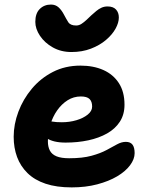

<svg xmlns="http://www.w3.org/2000/svg" viewBox="-20 -804 640 834"><path d="M291.4 10Q225.6 10 177.9 -6Q130.2 -22 99.6 -52Q69 -82 54.2 -122Q39.4 -162 39.4 -210Q39.4 -264 59.8 -318.5Q80.2 -373 118.2 -418.5Q156.2 -464 209.7 -491.5Q263.2 -519 329.4 -519Q386.2 -519 429.1 -499.8Q472 -480.6 496.4 -442.9Q520.8 -405.2 520.8 -349Q520.8 -306.6 500.7 -275.5Q480.6 -244.4 445.2 -224.4Q409.8 -204.4 363.7 -194.5Q317.6 -184.6 264.8 -184.6Q210.8 -184.6 181.9 -204.4Q153 -224.2 153 -250.2Q153 -264.4 159.7 -271.5Q166.4 -278.6 182 -278.6Q193 -278.6 208 -275.8Q223 -273 248.8 -273Q282.2 -273 311.9 -281.8Q341.6 -290.6 360.9 -306.1Q380.2 -321.6 380.2 -341Q380.2 -363 368.9 -374Q357.6 -385 331.2 -385Q299.8 -385 273.7 -368.5Q247.6 -352 228.2 -324.4Q208.8 -296.8 198.4 -261.8Q188 -226.8 188 -189.8Q188 -166.6 196.6 -150Q205.2 -133.4 225.5 -125Q245.8 -116.6 280.4 -116.6Q338.2 -116.6 377.3 -127.3Q416.4 -138 442.7 -152.2Q469 -166.4 488.5 -177.1Q508 -187.8 526.6 -187.8Q546.4 -187.8 555.6 -175.6Q564.8 -163.4 564.8 -138.8Q564.8 -112.8 544.9 -86.1Q525 -59.4 488.8 -38Q452.6 -16.6 402.4 -3.3Q352.2 10 291.4 10ZM290.2 -578Q245 -578 209.5 -598Q174 -618 153.7 -648.4Q133.4 -678.8 133.4 -709Q133.4 -746 152.8 -765.1Q172.2 -784.2 201.4 -784.2Q221 -784.2 234.4 -772.1Q247.8 -760 258.4 -739.4Q267.2 -722.6 276.4 -707.9Q285.6 -693.2 310.6 -693.2Q323 -693.2 333.9 -700.3Q344.8 -707.4 355.8 -717.6Q366.8 -727.8 376.6 -737.4Q388 -747.6 398.5 -756.4Q409 -765.2 421 -770.6Q433 -776 447 -776Q471.8 -776 484 -762.6Q496.2 -749.2 496.2 -728Q496.2 -705.2 481.8 -679.3Q467.4 -653.4 440.2 -630.3Q413 -607.2 374.9 -592.6Q336.8 -578 290.2 -578Z"/></svg>

Font: Shantell Sans Light
Style: Regular
Weight: 300
Designer: Stephen Nixon, Anya Danilova, Shantell Martin
Foundry: Arrow Type
Version: Version 1.011;[c5ecc13dd]